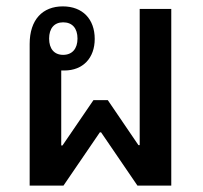

<svg xmlns="http://www.w3.org/2000/svg" viewBox="-20 -582 635 602"><path d="M73 -444V0H179L293 -167H297L411 0H517V-554H418V-127H414L318 -268H273L176 -126H172V-361C175 -361 178 -361 182 -361C240 -361 277 -400 277 -460C277 -522 239 -562 177 -562C114 -562 73 -521 73 -444ZM178 -410C150 -410 134 -429 134 -461C134 -493 150 -512 178 -512C207 -512 223 -493 223 -461C223 -430 207 -410 178 -410Z"/></svg>

Font: Noto Sans Thai Looped SemiCondensed Medium
Style: Regular
Weight: 500
Width: 4
Designer: Sasikarn Vongin, Ben Mitchell
Foundry: The Fontpad Ltd
Version: Version 1.001